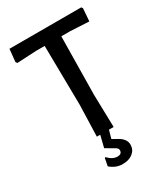

<svg xmlns="http://www.w3.org/2000/svg" viewBox="-204 -737 903 1029"><g transform="rotate(-30 247.5 -222.5)"><path d="M272 0 258 50 292 69Q332 92 332 127Q332 158 308 177.5Q284 197 245 197Q202 197 168 167L177 120L182 118Q210 148 240 148Q268 148 268 124Q268 111 249 102L200 73L218 0H197L203 -193L198 -561H144L26 -555L19 -564L27 -642H471L477 -633L471 -555L355 -561H301L296 -202L301 0Z"/></g></svg>

Font: Alegreya Sans Medium
Style: Regular
Weight: 500
Designer: Juan Pablo del Peral
Foundry: Huerta Tipografica
Version: Version 2.007